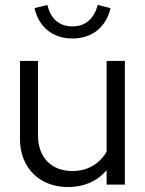

<svg xmlns="http://www.w3.org/2000/svg" viewBox="-20 -748 589 778"><path d="M274 -592C353 -592 410 -638 428 -715L376 -728C361 -671 325 -641 274 -641C221 -641 186 -670 172 -728L120 -715C137 -638 194 -592 274 -592ZM255 10C320 10 373 -13 412 -58V0H486V-501H412V-133C382 -83 334 -55 274 -55C188 -55 134 -110 134 -199V-501H61V-184C61 -69 140 10 255 10Z"/></svg>

Font: Red Hat Display
Style: Regular
Weight: 400
Designer: Pentagram, MCKL
Foundry: Pentagram, MCKL
Version: Version 1.023